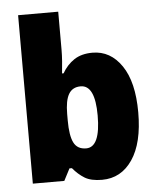

<svg xmlns="http://www.w3.org/2000/svg" viewBox="-54 -806 707 863"><g transform="rotate(-5 299.5 -375.0)"><path d="M241 -588Q241 -564 239 -537Q237 -510 234 -482H241Q262 -519 295 -541Q328 -563 378 -563Q459 -563 509.5 -489Q560 -415 560 -278Q560 -140 509 -65Q458 10 372 10Q322 10 293.5 -7.5Q265 -25 241 -54H230L202 0H60V-760H241ZM312 -417Q275 -417 258 -388Q241 -359 241 -298V-269Q241 -201 257 -169Q273 -137 313 -137Q377 -137 377 -280Q377 -417 312 -417Z"/></g></svg>

Font: Noto Sans Myanmar SemiCondensed Black
Style: Regular
Weight: 900
Width: 4
Designer: Monotype Design Team
Foundry: Monotype Imaging Inc.
Version: Version 2.107; ttfautohint (v1.8.4.7-5d5b)